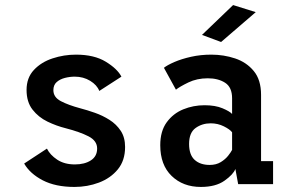

<svg xmlns="http://www.w3.org/2000/svg" viewBox="-20 -728 1140 759"><path d="M274.5 11Q199.5 11 149 -15.2Q98.5 -41.5 75.5 -81.5L165.5 -140.5Q178 -115.5 206.2 -96.8Q234.5 -78 276 -78Q314.5 -78 339.2 -94Q364 -110 364 -141Q364 -171.5 330 -189Q296 -206.5 240 -221Q203.5 -230 167.8 -247.2Q132 -264.5 108.5 -294.8Q85 -325 85 -372.5Q85 -420.5 114 -451.5Q143 -482.5 187.8 -497.2Q232.5 -512 280.5 -512Q352.5 -512 398.2 -484Q444 -456 460 -425L372.5 -368.5Q363.5 -392 336.5 -408.5Q309.5 -425 275.5 -425Q256 -425 236.5 -420Q217 -415 204 -403.5Q191 -392 191 -371.5Q191 -343.5 220.8 -328Q250.5 -312.5 297 -300Q324 -293 354.8 -282.2Q385.5 -271.5 412.8 -254.2Q440 -237 457.2 -211Q474.5 -185 474.5 -147Q474.5 -93.5 445.8 -58.5Q417 -23.5 371.2 -6.2Q325.5 11 274.5 11Z M774 11Q703.5 11 658.5 -32.5Q613.5 -76 613.5 -154Q613.5 -209.5 639 -244.5Q664.5 -279.5 704.5 -295.8Q744.5 -312 788.5 -312Q831 -312 859.5 -300Q888 -288 897.5 -277.5V-339.5Q897.5 -383 870 -400.8Q842.5 -418.5 801.5 -418.5Q758.5 -418.5 724.5 -402Q690.5 -385.5 675.5 -373.5L628 -460Q641 -470.5 669.2 -482.8Q697.5 -495 735.2 -503.5Q773 -512 815.5 -512Q864.5 -512 909.5 -497Q954.5 -482 983.2 -447.2Q1012 -412.5 1012 -353V-91H1059.5V0H921.5L910.5 -60Q902 -38 867.2 -13.5Q832.5 11 774 11ZM809 -76Q834.5 -76 852.8 -87.2Q871 -98.5 882 -112.5Q893 -126.5 897.5 -135.5V-205Q889 -216.5 865 -228.5Q841 -240.5 813 -240.5Q779 -240.5 753.2 -222Q727.5 -203.5 727.5 -159Q727.5 -116 749.5 -96Q771.5 -76 809 -76ZM854 -562 778.5 -590 901.5 -708 991 -680Z"/></svg>

Font: Trispace SemiCondensed Medium
Style: Regular
Weight: 500
Width: 4
Designer: Tyler Finck
Foundry: Etcetera Type Company
Version: Version 1.210; ttfautohint (v1.8.3)